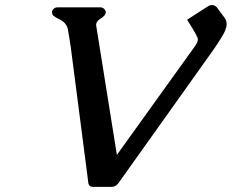

<svg xmlns="http://www.w3.org/2000/svg" viewBox="-20 -724 910 754"><path d="M358.4 -619.6 439 -115.7 746.6 -543.9Q754.4 -555.2 756.3 -563.5Q757.8 -569.8 756.3 -574.7Q750.5 -588.9 736.3 -611.8L714.8 -646.5L794.4 -697.8Q803.2 -704.1 813 -704.1Q822.8 -704.1 831.1 -695.8L861.8 -654.3Q869.6 -643.6 870.1 -629.4Q870.1 -623 868.2 -616.2Q865.2 -604.5 857.9 -590.8Q837.9 -555.7 803.7 -508.3L450.7 -12.7Q444.8 -3.4 437.5 3.4Q427.7 9.8 418.9 9.8H345.2Q333.5 9.8 329.1 1.5Q327.1 -1 325.9 -11.7Q324.7 -22.5 324.2 -26.9L257.8 -539.6Q250 -590.8 246.1 -610.8Q242.7 -627 227.5 -639.6Q218.8 -646 208.7 -650.6Q198.7 -655.3 192.4 -660.6Q185.5 -665 185.1 -671.4Q184.1 -673.3 184.1 -675.8Q184.1 -677.7 184.6 -679.7Q185.5 -683.6 189.5 -688Q195.8 -695.3 207.5 -695.3H373Q381.8 -695.3 388.7 -689.5Q394 -683.6 395.5 -678.2Q395.5 -674.8 395 -672.9Q393.1 -664.6 383.3 -656.7Q377 -652.3 370.6 -647.9Q364.3 -643.6 360.8 -637.7Q359.4 -634.8 357.9 -630.9Q356.9 -625.5 358.4 -619.6Z"/></svg>

Font: Caudex
Style: Bold
Weight: 700
Italic angle: -13°
Version: Version 1.04